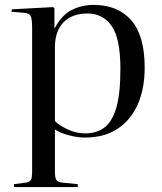

<svg xmlns="http://www.w3.org/2000/svg" viewBox="-20 -547 662 783"><path d="M37 216V204L84 198Q99 196 105 188Q111 180 111 152V-433Q111 -471 104.5 -482.5Q98 -494 76 -495L27 -499L28 -509L197 -518L202 -513V-433H204Q231 -485 272 -506Q313 -527 362 -527Q460 -527 515 -464.5Q570 -402 570 -271Q570 -186 542 -122Q514 -58 460 -22Q406 14 326 14Q297 14 262 5Q227 -4 204 -19V152Q204 177 209.5 186.5Q215 196 236 198L297 204V216ZM328 -3Q372 -3 404 -25.5Q436 -48 453.5 -105Q471 -162 471 -266Q471 -391 435 -441.5Q399 -492 337 -492Q274 -492 239 -456Q204 -420 204 -355V-53Q224 -34 257.5 -18.5Q291 -3 328 -3Z"/></svg>

Font: Literata 72pt
Style: Regular
Weight: 400
Designer: Latin by Veronika Burian and Jose Scaglione. Greek by Irene Vlachou. Cyrillic by Vera Evstafieva.
Foundry: TypeTogether
Version: Version 3.002